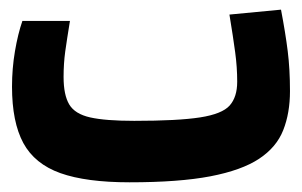

<svg xmlns="http://www.w3.org/2000/svg" viewBox="-20 -374 626 398"><path d="M248.5 3.9Q158.7 3.9 105.2 -15.1Q51.8 -34.2 28.3 -77.6Q4.9 -121.1 4.9 -194.3Q4.9 -231.9 11 -267.8Q17.1 -303.7 26.4 -330.6H125Q118.7 -292 115.2 -267.1Q111.8 -242.2 111.8 -214.4Q111.8 -177.2 123.5 -157.5Q135.3 -137.7 167 -130.6Q198.7 -123.5 258.3 -123.5Q348.6 -123.5 394.5 -130.6Q440.4 -137.7 456.1 -155.3Q471.7 -172.9 471.7 -204.6Q471.7 -234.9 467.5 -265.6Q463.4 -296.4 455.6 -343.8L562.5 -354Q571.8 -305.2 576.4 -268.1Q581.1 -231 581.1 -185.1Q581.1 -139.6 567.1 -104.2Q553.2 -68.8 517.1 -44.9Q481 -21 416 -8.5Q351.1 3.9 248.5 3.9Z"/></svg>

Font: CaskaydiaCove NF SemiBold
Style: Regular
Weight: 600
Designer: Aaron Bell
Foundry: Saja Typeworks
Version: Version 2111.001; VTT 6.35;Nerd Fonts 3.2.1